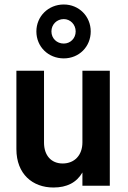

<svg xmlns="http://www.w3.org/2000/svg" viewBox="-20 -827 570 855"><path d="M218 8C278 8 321 -14 347 -59V0H469V-512H347V-193C347 -136 312 -99 259 -99C208 -99 176 -135 176 -192V-512H53V-163C53 -52 125 8 218 8ZM142 -687C142 -619 195 -567 264 -567C332 -567 384 -619 384 -687C384 -754 332 -807 264 -807C195 -807 142 -754 142 -687ZM209 -687C209 -718 233 -742 264 -742C293 -742 317 -718 317 -687C317 -656 293 -633 264 -633C233 -633 209 -656 209 -687Z"/></svg>

Font: Vanilla Cream
Style: Bold
Weight: 700
Designer: Jeremy Tribby, Jinavaṁso
Foundry: Tribby Type
Version: Version 1.422;Glyphs 3.1.2 (3151)